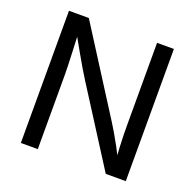

<svg xmlns="http://www.w3.org/2000/svg" viewBox="-127 -860 1008 993"><g transform="rotate(20 376.5 -364.0)"><path d="M87.9 0V-727.5H197.3L493.2 -262.2Q504.9 -244.1 521.5 -215.8Q538.1 -187.5 557.4 -151.9Q576.7 -116.2 595.2 -75.7H582Q577.6 -117.7 575.7 -156Q573.7 -194.3 573.2 -226.6Q572.8 -258.8 572.8 -281.2V-727.5H665.5V0H555.2L291.5 -414.1Q273.4 -442.9 255.1 -473.4Q236.8 -503.9 213.4 -545.7Q189.9 -587.4 155.3 -648.9H172.4Q174.8 -594.7 176.8 -548.8Q178.7 -502.9 179.9 -468.8Q181.2 -434.6 181.2 -415V0Z"/></g></svg>

Font: Inter Variable LoSnoCo
Style: Regular
Weight: 400
Designer: Rasmus Andersson
Foundry: rsms
Version: Version 4.000;git-a52131595; featfreeze: case,dlig,ss01,ss02